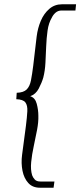

<svg xmlns="http://www.w3.org/2000/svg" viewBox="-20 -738 375 896"><path d="M166 138Q132 138 112 116Q92 94 85 59Q78 24 83 -15L101 -151Q106 -191 107.5 -218.5Q109 -246 98.5 -260Q88 -274 56 -275L58 -305Q90 -306 104.5 -320.5Q119 -335 124.5 -363Q130 -391 135 -431L151 -567Q156 -607 170.5 -641Q185 -675 210 -696.5Q235 -718 269 -718H335L332 -689H268Q251 -689 239.5 -679Q228 -669 222 -656Q207 -631 202 -595.5Q197 -560 195.5 -521Q194 -482 192 -444.5Q190 -407 182 -376Q175 -352 161 -325Q147 -298 121 -289Q144 -282 151.5 -253.5Q159 -225 159 -198Q160 -169 153 -132Q146 -95 137.5 -56Q129 -17 125.5 18.5Q122 54 130 80Q134 91 142.5 100Q151 109 168 109H234L230 138Z"/></svg>

Font: Kulim Park ExtraLight
Style: Italic
Weight: 275
Italic angle: -8°
Designer: Noponies / Dale Sattler
Foundry: Noponies
Version: Version 1.000; ttfautohint (v1.8.3)